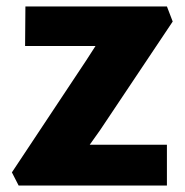

<svg xmlns="http://www.w3.org/2000/svg" viewBox="-20 -577 574 597"><path d="M38 0 17 -41 248 -389 277 -434H58L59 -557H499L517 -510L291 -172L259 -127H499V0Z"/></svg>

Font: Merriweather Sans Black
Style: Regular
Weight: 900
Designer: Eben Sorkin
Foundry: Eben Sorkin
Version: Version 1.008; ttfautohint (v1.7.19-72a1) -l 8 -r 50 -G 200 